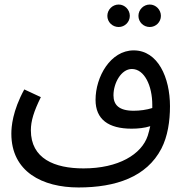

<svg xmlns="http://www.w3.org/2000/svg" viewBox="-20 -638 814 846"><path d="M640 -519C667 -519 689 -541 689 -568C689 -595 667 -618 640 -618C612 -618 590 -595 590 -568C590 -541 612 -519 640 -519ZM503 -519C530 -519 552 -541 552 -568C552 -595 530 -618 503 -618C475 -618 453 -595 453 -568C453 -541 475 -519 503 -519ZM326 188C490 188 626 142 691 17C719 -37 729 -104 729 -170C729 -296 676 -416 569 -416C467 -416 401 -300 401 -198C401 -112 458 -71 560 -71C588 -71 617 -74 642 -82C639 -68 635 -53 631 -40C604 42 502 104 348 104C220 104 116 61 116 -64C116 -105 129 -147 160 -210L87 -244C35 -149 30 -79 30 -49C30 119 167 188 326 188ZM480 -218C480 -272 514 -334 561 -334C617 -334 651 -259 651 -176C651 -171 651 -166 651 -162C626 -154 596 -150 569 -150C504 -150 480 -176 480 -218Z"/></svg>

Font: Noto Sans Arabic UI
Style: Regular
Weight: 400
Designer: Monotype Design Team, Nadine Chahine and Nizar Qandah
Foundry: Monotype Imaging Inc.
Version: Version 2.010